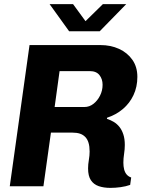

<svg xmlns="http://www.w3.org/2000/svg" viewBox="-20 -905 715 933"><path d="M516.5 8Q484 8 459.5 -0.5Q435 -9 421.5 -29.5Q408 -50 408 -86.5Q408 -106.5 411.8 -128Q415.5 -149.5 415.5 -168.5Q415.5 -193.5 410.2 -211Q405 -228.5 394.2 -239.5Q383.5 -250.5 368.5 -255.5Q353.5 -260.5 333 -260.5H227.5L191 0H27.5L123.5 -686H468Q518 -686 558.5 -667.5Q599 -649 623.2 -614.5Q647.5 -580 647.5 -531.5Q647.5 -483 628.8 -443Q610 -403 576.8 -375Q543.5 -347 500.5 -333L499.5 -327.5Q517 -322 532.5 -312.8Q548 -303.5 560 -288.8Q572 -274 579.2 -252.2Q586.5 -230.5 586.5 -200.5Q586.5 -180 583 -157.5Q579.5 -135 579.5 -115Q579.5 -96.5 583.2 -81.8Q587 -67 595.5 -57Q604 -47 617.5 -42.5L612.5 -6.5Q591.5 1 566 4.5Q540.5 8 516.5 8ZM245.5 -385H390Q414.5 -385 434.2 -400.5Q454 -416 466.2 -440.5Q478.5 -465 478.5 -493Q478.5 -521 463.2 -540.2Q448 -559.5 416 -559.5H269.5ZM316 -753 221 -885H335L409.5 -783H376L480 -885H593.5L464.5 -753Z"/></svg>

Font: Chivo Medium
Style: Italic
Weight: 500
Italic angle: -8.05°
Designer: Hector Gatti
Foundry: Omnibus-Type
Version: Version 2.002